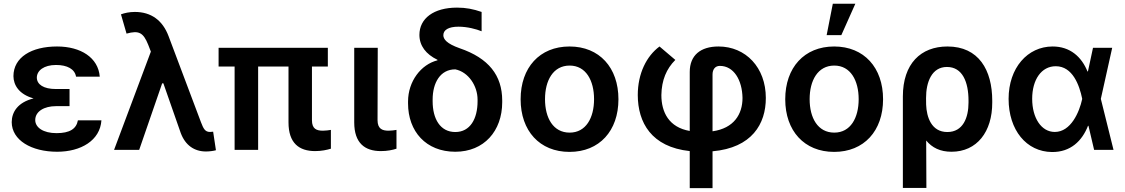

<svg xmlns="http://www.w3.org/2000/svg" viewBox="-20 -801 6014 1026"><path d="M351.6 -325.3H278.4C213.1 -325.3 177.2 -349.4 176.8 -386.4C177.2 -424 214.5 -453.8 279.5 -453.8C339.5 -453.8 379.6 -431.8 386.4 -391.3H513.1C505 -492.9 411.9 -552.6 284.8 -552.6C148.4 -552.6 52.2 -495 51.8 -394.2C52.2 -346.6 81.3 -296.9 159.4 -275.2C74.6 -253.9 43 -202.1 42.6 -148.4C43 -51.8 147.7 9.9 285.5 9.9C412.3 9.9 514.9 -50.4 522 -158H396.3C388.1 -112.6 353 -89.5 282 -89.5C210.6 -89.5 168.3 -120 168.3 -159.4C168.3 -206.3 217.3 -233.7 278.4 -233.7H351.6Z M1080.6 8.5C1098.4 8.5 1120.4 5.7 1133.9 1.8L1119 -97.3C1114.7 -96.6 1107.2 -95.9 1102.3 -95.9C1075.3 -95.9 1067.1 -114 1054 -147.7L881 -607.2C849.1 -692.8 787.3 -737.2 700.6 -737.2C671.2 -737.2 646 -731.5 626.4 -724.4L656.2 -621.4C722.3 -639.6 745.7 -627.1 772 -561.8L786.2 -525.2L589.5 0H723.7L846.6 -355.8H853L946 -89.8C970.5 -24.5 1018.5 8.5 1080.6 8.5Z M1731.9 -545.5H1148.1V-445.3H1233.7V0H1359.4V-445.3H1521.7V-147C1521.7 -36.2 1578.1 6.4 1664.1 6.4C1698.9 6.4 1726.9 0 1748.2 -6.4V-106.9C1737.6 -105.1 1720.9 -102.6 1705.6 -102.6C1670.5 -102.6 1647 -112.9 1647 -158.7V-445.3H1731.9Z M1872.9 -545.5V-147C1872.9 -36.2 1929.7 6.4 2015.3 6.4C2049 6.4 2077.4 0.7 2098.7 -6.4V-106.9C2088.8 -105.1 2071 -102.6 2056.5 -102.6C2022 -102.6 1997.9 -112.9 1997.5 -158.7L1998.6 -545.5Z M2221.2 -614.3C2221.6 -556.1 2256 -511.4 2317.5 -481.5L2317.8 -478.7C2229.8 -456.7 2160.5 -366.5 2160.5 -258.5V-248.6C2160.5 -98.7 2256.4 9.9 2413 9.9C2566.8 9.9 2663.4 -101.2 2663.7 -254.3V-264.2C2663.4 -397.7 2592 -490.1 2436.1 -543.3C2366.5 -567.8 2349.1 -592 2349.1 -612.9C2349.1 -640.6 2376.1 -658.4 2430.4 -658.4C2476.6 -658.4 2525.2 -645.6 2553.6 -633.9V-737.2C2508.2 -752.8 2469.8 -760.3 2422.2 -760.3C2297.9 -760.3 2221.2 -702.8 2221.2 -614.3ZM2291.9 -259.9V-268.8C2291.9 -358.3 2332.4 -430.4 2413 -430.4C2483.7 -416.2 2532 -341.6 2532 -268.8V-259.9C2532 -166.2 2492.5 -95.5 2413 -95.5C2332 -95.5 2291.9 -166.5 2291.9 -259.9Z M3023.4 10.7C3183.2 10.7 3284.8 -101.9 3284.8 -270.6C3284.8 -439.6 3183.2 -552.6 3023.4 -552.6C2863.6 -552.6 2762.1 -439.6 2762.1 -270.6C2762.1 -101.9 2863.6 10.7 3023.4 10.7ZM2892.4 -271C2892.4 -370.7 2935.7 -450.6 3024.1 -450.6C3111.2 -450.6 3154.5 -370.7 3154.5 -271C3154.5 -171.2 3111.2 -92.3 3024.1 -92.3C2935.7 -92.3 2892.4 -171.2 2892.4 -271Z M3665.8 6.4V204.5H3787.6V7.5C3997.5 -11 4072.8 -138.5 4072.4 -277.7C4072.4 -440 3965.2 -552.6 3819.6 -552.6C3723.7 -552.6 3665.8 -505.7 3665.8 -416.5V-101.2C3554.7 -120.4 3514.2 -201 3514.2 -293C3515.6 -373.2 3541.5 -433.6 3588.8 -480.8L3504.3 -552.6C3435 -501.4 3388.1 -408.4 3388.1 -293C3388.5 -146.3 3460.6 -15.6 3665.8 6.4ZM3787.6 -99.4V-402.7C3787.6 -429.7 3801.1 -448.9 3826.7 -448.9C3900.6 -448.9 3946 -374.3 3947.8 -277.7C3947.8 -190.3 3901.6 -115.4 3787.6 -99.4Z M4437.5 10.7C4597.3 10.7 4698.9 -101.9 4698.9 -270.6C4698.9 -439.6 4597.3 -552.6 4437.5 -552.6C4277.7 -552.6 4176.1 -439.6 4176.1 -270.6C4176.1 -101.9 4277.7 10.7 4437.5 10.7ZM4306.5 -271C4306.5 -370.7 4349.8 -450.6 4438.2 -450.6C4525.2 -450.6 4568.5 -370.7 4568.5 -271C4568.5 -171.2 4525.2 -92.3 4438.2 -92.3C4349.8 -92.3 4306.5 -171.2 4306.5 -271ZM4397.4 -613.3H4475.9L4550.8 -781.2H4430.4Z M4804.7 -285.5V203.1H4930.4L4929.3 -50.1C4961.3 -11.7 5003.9 9.9 5064.6 9.9C5200.3 9.9 5282.7 -96.6 5282.3 -252.8V-262.8C5282.3 -426.8 5209.9 -552.6 5043 -552.6C4900.6 -552.6 4804.7 -460.9 4804.7 -285.5ZM4928.6 -276.6C4928.3 -362.9 4959.5 -443.2 5040.1 -443.2C5123.6 -443.2 5155.5 -362.2 5155.5 -262.8V-252.8C5155.5 -172.6 5126.4 -95.5 5042.3 -95.5C4956.7 -95.5 4931.5 -176.1 4929 -241.8Z M5601.9 11.4C5701 12.1 5762.4 -47.9 5794 -128.6H5796.5L5826.7 0H5930.4L5862.6 -272.7L5923.3 -545.5H5820.7L5794.4 -422.6L5791.9 -417.6C5759.6 -498.6 5697.4 -552.6 5605.1 -552.6C5470.9 -552.6 5369.7 -438.2 5369.7 -272.7C5369.7 -106.5 5464.5 10.3 5601.9 11.4ZM5495.7 -273.1C5495.7 -375 5544.7 -447.1 5621.8 -447.1C5712 -447.1 5748.2 -345.2 5762.8 -274.1V-271.3C5747.9 -202.1 5702.4 -95.9 5616.5 -95.9C5544.4 -95.9 5495.7 -170.8 5495.7 -273.1Z"/></svg>

Font: Margiela Sans Semi Bold
Style: Regular
Weight: 600
Designer: Stefan Endress, Andreas Faust
Version: Version 1.100;FEAKit 1.0